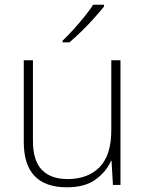

<svg xmlns="http://www.w3.org/2000/svg" viewBox="-20 -786 622 816"><path d="M492 -530V0H460L454 -103H452Q433 -58 387.5 -24Q342 10 264 10Q81 10 81 -183V-530H120V-187Q120 -103 158 -64Q196 -25 267 -25Q354 -25 403.5 -76Q453 -127 453 -232V-530ZM422 -758Q405 -737 380.5 -709.5Q356 -682 328 -654.5Q300 -627 275 -606H246V-613Q267 -633 292 -660.5Q317 -688 339.5 -716Q362 -744 376 -766H422Z"/></svg>

Font: Noto Sans Lao UI ExtLt
Style: Regular
Weight: 200
Designer: Monotype Design Team
Foundry: Monotype Imaging Inc.
Version: Version 2.000; ttfautohint (v1.8.4.7-5d5b)